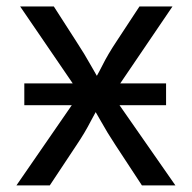

<svg xmlns="http://www.w3.org/2000/svg" viewBox="-20 -562 582 582"><path d="M53.7 -243.2V-309.1H483.4V-243.2ZM29.8 0 245.1 -312 244.6 -244.6 41 -542.5H143.1L210.9 -437Q236.8 -397.5 256.3 -362.3Q275.9 -327.1 296.4 -294.4H251Q272 -327.1 289.6 -362.3Q307.1 -397.5 333.5 -437L402.8 -542.5H502.9L298.3 -241.2V-306.2L511.7 0H410.2L330.1 -122.1Q304.7 -160.6 285.9 -194.6Q267.1 -228.5 247.1 -259.8H292.5Q272.5 -228.5 255.1 -194.6Q237.8 -160.6 211.9 -122.1L130.9 0Z"/></svg>

Font: Inter 16pt
Style: Regular
Weight: 400
Version: Version 4.001;git-66647c0bb